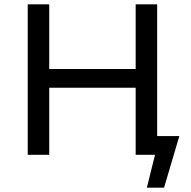

<svg xmlns="http://www.w3.org/2000/svg" viewBox="-20 -720 888 893"><path d="M711 -700V-87H814L743 153H663L701 0H611V-312H209V0H109V-700H209V-399H611V-700Z"/></svg>

Font: false
Style: Regular
Weight: 500
Designer: Julieta Ulanovsky
Foundry: Julieta Ulanovsky
Version: Version 7.222;hotconv 1.0.109;makeotfexe 2.5.65596